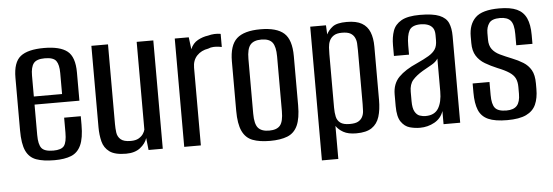

<svg xmlns="http://www.w3.org/2000/svg" viewBox="-44 -631 2518 874"><g transform="rotate(-5 1215.0 -194.5)"><path d="M183 9Q132 9 100 -2.5Q68 -14 53 -46Q38 -78 38 -140V-380Q38 -451 71.5 -477.5Q105 -504 179 -504Q252 -504 285.5 -477.5Q319 -451 319 -380V-251H114V-112Q114 -69 127.5 -52Q141 -35 181 -35Q218 -35 230.5 -51.5Q243 -68 243 -112V-180H319V-141Q319 -80 304 -47.5Q289 -15 259 -3Q229 9 183 9ZM114 -288H243V-384Q243 -422 230.5 -439.5Q218 -457 179 -457Q141 -457 127.5 -439.5Q114 -422 114 -384Z M510 8Q459 8 434.5 -10Q410 -28 402.5 -58Q395 -88 395 -123V-495H471V-131Q471 -111 473.5 -92Q476 -73 490 -60.5Q504 -48 536 -48Q559 -48 572.5 -56Q586 -64 593 -74.5Q600 -85 602 -94V-495H678V0H613L607 -55Q599 -30 574.5 -11Q550 8 510 8Z M776 0V-495H840L847 -440Q858 -467 881 -479.5Q904 -492 928 -495Q957 -503 986 -498V-438Q982 -439 971.5 -440.5Q961 -442 948 -441.5Q935 -441 924 -436Q892 -431 872 -410Q852 -389 852 -355V0Z M1168 7Q1120 7 1088.5 -5Q1057 -17 1041.5 -50Q1026 -83 1026 -143V-368Q1026 -442 1059.5 -472.5Q1093 -503 1168 -503Q1242 -503 1275.5 -473Q1309 -443 1309 -368V-143Q1309 -84 1294 -51Q1279 -18 1247.5 -5.5Q1216 7 1168 7ZM1168 -40Q1203 -40 1218 -58Q1233 -76 1233 -123V-373Q1233 -418 1218.5 -437Q1204 -456 1168 -456Q1133 -456 1117.5 -437.5Q1102 -419 1102 -373V-123Q1102 -76 1117.5 -58Q1133 -40 1168 -40Z M1395 116V-495H1467L1469 -453Q1478 -472 1497.5 -487Q1517 -502 1562 -502Q1606 -502 1631 -487.5Q1656 -473 1667 -445.5Q1678 -418 1678 -379V-136Q1678 -91 1668 -59Q1658 -27 1633 -10Q1608 7 1562 7Q1525 7 1503 -5.5Q1481 -18 1470 -35V116ZM1536 -38Q1561 -38 1574 -45Q1587 -52 1593.5 -64Q1600 -76 1601 -91Q1602 -106 1602 -123V-369Q1602 -386 1601 -401Q1600 -416 1593.5 -428.5Q1587 -441 1574 -448Q1561 -455 1536 -455Q1512 -455 1498.5 -446Q1485 -437 1479 -423.5Q1473 -410 1472 -393.5Q1471 -377 1471 -363V-118Q1471 -95 1475 -77Q1479 -59 1493 -48.5Q1507 -38 1536 -38Z M1853 7Q1829 7 1806 0.5Q1783 -6 1767 -29Q1751 -52 1751 -101V-154Q1751 -203 1780.5 -233Q1810 -263 1865 -287Q1898 -302 1919 -314.5Q1940 -327 1950 -342.5Q1960 -358 1960 -384V-407Q1960 -429 1951.5 -440.5Q1943 -452 1928.5 -457Q1914 -462 1897 -462Q1857 -462 1844.5 -439.5Q1832 -417 1832 -371V-329H1763V-378Q1763 -415 1773 -443.5Q1783 -472 1812 -488.5Q1841 -505 1897 -505Q1956 -505 1986 -492.5Q2016 -480 2026.5 -456Q2037 -432 2037 -396V0H1961V-60Q1950 -27 1919.5 -10Q1889 7 1853 7ZM1883 -44Q1924 -44 1941.5 -72.5Q1959 -101 1959 -150V-300Q1950 -285 1929.5 -273.5Q1909 -262 1888 -250Q1858 -232 1841.5 -213Q1825 -194 1825 -160V-117Q1825 -85 1834 -69Q1843 -53 1856.5 -48.5Q1870 -44 1883 -44Z M2252 7Q2196 7 2165 -7Q2134 -21 2121.5 -51.5Q2109 -82 2109 -131V-173H2186V-114Q2186 -71 2200 -54Q2214 -37 2252 -37Q2285 -37 2300 -54Q2315 -71 2315 -108V-139Q2315 -162 2307.5 -178Q2300 -194 2280.5 -207Q2261 -220 2228 -233Q2197 -246 2172.5 -260.5Q2148 -275 2133.5 -298Q2119 -321 2119 -357V-387Q2119 -442 2150 -472.5Q2181 -503 2259 -503Q2310 -503 2339.5 -489.5Q2369 -476 2382.5 -446.5Q2396 -417 2396 -370V-329H2322V-380Q2322 -425 2307 -442Q2292 -459 2259 -459Q2222 -459 2209 -441Q2196 -423 2196 -396V-366Q2196 -339 2208.5 -322Q2221 -305 2244 -294Q2267 -283 2297 -271Q2325 -260 2347.5 -246Q2370 -232 2383 -209.5Q2396 -187 2396 -148V-123Q2396 -81 2383 -52Q2370 -23 2338.5 -8Q2307 7 2252 7Z"/></g></svg>

Font: Alumni Sans Medium
Style: Regular
Weight: 500
Designer: Robert E. Leuschke
Foundry: Robert E. Leuschke
Version: Version 1.018